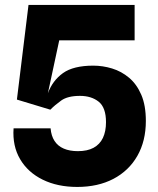

<svg xmlns="http://www.w3.org/2000/svg" viewBox="-20 -747 640 778"><path d="M293 10.5Q213 10.5 153 -19Q93 -48.5 61.5 -102Q30 -155.5 35 -227H185Q187.5 -196.5 201 -175.8Q214.5 -155 238.5 -144.8Q262.5 -134.5 295.5 -134.5Q334 -134.5 359.2 -148.2Q384.5 -162 397 -188.2Q409.5 -214.5 409.5 -252Q409.5 -311 380 -334.8Q350.5 -358.5 304 -358.5Q254.5 -358.5 228.2 -339.8Q202 -321 184 -302.5L48.5 -343.5L95.5 -727H525.5V-583.5H220L174 -369Q193 -420.5 235.2 -450.8Q277.5 -481 358 -481Q396.5 -481 434.2 -469.5Q472 -458 503 -432Q534 -406 552.5 -363Q571 -320 571 -257Q571 -175.5 536.5 -115.2Q502 -55 439.5 -22.2Q377 10.5 293 10.5Z"/></svg>

Font: Spline Sans Mono
Style: Bold
Weight: 700
Designer: Eben Sorkin, Mirko Velimirovic
Foundry: Sorkin Type
Version: Version 1.004